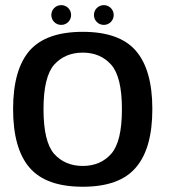

<svg xmlns="http://www.w3.org/2000/svg" viewBox="-20 -723 658 748"><path d="M302.5 4.5C397.5 4.5 466.5 -20 509 -70C552 -119.5 573.5 -195.5 573.5 -298C573.5 -400.5 552 -476 509 -525.5C466.5 -574.5 397.5 -599 302.5 -599C207 -599 138 -574.5 95 -525.5C52.5 -476 31 -400.5 31 -298C31 -195.5 52.5 -119.5 95 -70C138 -20 207 4.5 302.5 4.5ZM302.5 -76.5C256 -76.5 219 -92.5 191 -123.5C163.5 -155 149.5 -213 149.5 -297.5C149.5 -382 163.5 -439.5 191 -471C219 -502 256 -518 302.5 -518C348.5 -518 385.5 -502 413 -471C441 -439.5 455 -382 455 -297.5C455 -213 441 -155 413 -123.5C385.5 -92.5 348.5 -76.5 302.5 -76.5ZM218.5 -626C240 -626 257 -643 257 -664.5C257 -686 240 -703 218.5 -703C197 -703 180 -686 180 -664.5C180 -643 197 -626 218.5 -626ZM384.5 -626C405.5 -626 423 -643 423 -664.5C423 -686 405.5 -703 384.5 -703C363 -703 346 -686 346 -664.5C346 -643 363 -626 384.5 -626Z"/></svg>

Font: Anybody Medium
Style: Regular
Weight: 500
Designer: Tyler Finck
Foundry: Etcetera Type Company
Version: Version 1.110